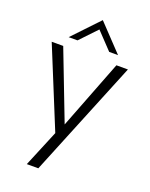

<svg xmlns="http://www.w3.org/2000/svg" viewBox="-166 -792 847 1082"><g transform="rotate(20 258.0 -251.5)"><path d="M224 -16 29 -493H98L257 -80L417 -493H486L202 203H133ZM258 -706 406 -550H353L258 -650L163 -550H110Z"/></g></svg>

Font: Hanken Grotesk Light
Style: Regular
Weight: 300
Designer: Alfredo Marco Pradil
Foundry: Hanken Design Co.
Version: Version 3.014